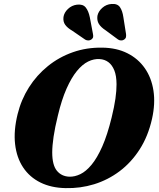

<svg xmlns="http://www.w3.org/2000/svg" viewBox="-20 -960 821 993"><path d="M509.5 -713.6Q583.4 -712.6 638.9 -684.6Q694.5 -656.7 729 -607.2Q763.5 -557.8 773.7 -491Q783.9 -424.3 766.2 -345.2Q745.9 -255.2 702.3 -187.4Q658.7 -119.6 598.4 -74.3Q538.1 -29.1 466.7 -7.1Q395.4 14.8 319.1 12.9Q244.8 11.5 189 -16.1Q133.2 -43.7 99.7 -94Q66.2 -144.2 58.1 -214.2Q50 -284.1 71.1 -369.9Q89.6 -445 129.7 -508.2Q169.8 -571.4 227.6 -618.1Q285.3 -664.8 356.8 -689.9Q428.3 -715 509.5 -713.6ZM338.3 -46.2Q365.9 -45.2 395.3 -59.2Q424.6 -73.2 453.4 -107.8Q482.2 -142.4 508.8 -202.2Q535.3 -262.1 557.3 -352Q570.8 -406.8 576.9 -449.3Q582.9 -491.8 582.7 -524.3Q582.5 -568.1 571.2 -596.2Q559.8 -624.3 540.4 -638.7Q521 -653 495.6 -654.4Q466.1 -656.6 435.9 -641.8Q405.8 -627 377.5 -592.5Q349.3 -558 324.1 -501.4Q299 -444.8 279.5 -363.1Q264 -300.2 257.1 -253Q250.2 -205.8 250.1 -171.9Q250.1 -106.3 274.1 -77Q298.2 -47.8 338.3 -46.2ZM444.5 -870.8 460.8 -784.4Q462.6 -776.1 461.7 -769Q460.8 -762 452.9 -756Q445.8 -750.8 437 -750.8Q428.2 -750.8 420.9 -754.9L354 -800.9Q328.9 -815.4 317.2 -831.8Q305.4 -848.1 308.3 -871.9Q311.7 -895.1 331.4 -913.7Q351 -932.4 378.1 -935.9Q408.9 -939.5 423.4 -921.3Q437.9 -903.1 444.5 -870.8ZM618.1 -870.8 631.9 -783.6Q632.9 -774.9 631.4 -767.8Q629.9 -760.8 622 -755.2Q614.9 -750.4 605.9 -750.8Q597 -751.2 590.6 -755.7L525.6 -803.7Q501.6 -819.4 491.1 -836.7Q480.6 -854.1 483.9 -878.3Q488.5 -901.1 508.9 -919.3Q529.3 -937.6 556.8 -939.5Q587.3 -941.9 600.4 -922.9Q613.5 -903.9 618.1 -870.8Z"/></svg>

Font: Fraunces
Style: Italic
Weight: 900
Italic angle: -16°
Version: Version 1.000;[0bf87f6ff]